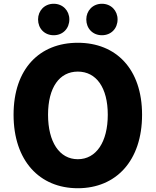

<svg xmlns="http://www.w3.org/2000/svg" viewBox="-20 -985 826 1019"><path d="M393 14C596 14 734 -132 734 -376C734 -619 596 -758 393 -758C190 -758 52 -620 52 -376C52 -132 190 14 393 14ZM393 -140C295 -140 235 -232 235 -376C235 -520 295 -605 393 -605C491 -605 552 -520 552 -376C552 -232 491 -140 393 -140ZM265 -798C314 -798 348 -834 348 -882C348 -928 314 -965 265 -965C216 -965 182 -928 182 -882C182 -834 216 -798 265 -798ZM521 -798C570 -798 604 -834 604 -882C604 -928 570 -965 521 -965C472 -965 438 -928 438 -882C438 -834 472 -798 521 -798Z"/></svg>

Font: Source Han Sans HK Heavy
Style: Regular
Weight: 900
Designer: Ryoko NISHIZUKA 西塚涼子 (kana, bopomofo & ideographs); Paul D. Hunt (Latin, Greek & Cyrillic); Sandoll Communications 산돌커뮤니
Foundry: Adobe
Version: Version 2.000;hotconv 1.0.107;makeotfexe 2.5.65593